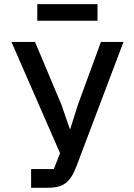

<svg xmlns="http://www.w3.org/2000/svg" viewBox="-20 -899 640 919"><path d="M128.9 0H202.4C280.5 0 314.6 -20.6 346.6 -104.8L571 -698.2H463.1L352.3 -396L316.4 -282H313.9L274.5 -396.7L147.7 -698.2H34.8L267.4 -165.8L237.6 -89.8H128.9ZM158.4 -799.7H446.7V-879.3H158.4Z"/></svg>

Font: Margiela Mono Medium
Style: Regular
Weight: 500
Designer: Mike Abbink, Paul van der Laan, Pieter van Rosmalen
Foundry: Bold Monday
Version: Version 2.003 2021